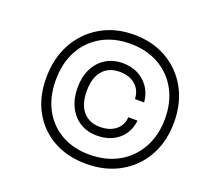

<svg xmlns="http://www.w3.org/2000/svg" viewBox="-128 -845 1098 1042"><g transform="rotate(20 421.0 -324.0)"><path d="M842 -325Q842 -214 795 -129.5Q748 -45 664 2.5Q580 50 470 50Q361 50 279.5 4.5Q198 -41 152.5 -123Q107 -205 107 -315Q107 -428 154 -514Q201 -600 284.5 -649Q368 -698 476 -698Q584 -698 666.5 -650.5Q749 -603 795.5 -519Q842 -435 842 -325ZM469 -3Q564 -3 636 -43.5Q708 -84 748.5 -157Q789 -230 789 -326Q789 -422 749.5 -493.5Q710 -565 639 -605Q568 -645 474 -645Q380 -645 309 -604.5Q238 -564 199 -491.5Q160 -419 160 -321Q160 -225 198.5 -153.5Q237 -82 306.5 -42.5Q376 -3 469 -3ZM285 -324Q285 -386 308.5 -433Q332 -480 374 -506Q416 -532 472 -532Q547 -532 596.5 -487Q646 -442 652 -371H599Q597 -422 562.5 -452Q528 -482 472 -482Q408 -482 373 -440.5Q338 -399 338 -324Q338 -248 373 -206Q408 -164 472 -164Q527 -164 561.5 -191.5Q596 -219 599 -266H652Q645 -197 596 -155.5Q547 -114 472 -114Q416 -114 374 -140Q332 -166 308.5 -213.5Q285 -261 285 -324Z"/></g></svg>

Font: Overused Grotesk Light
Style: Italic
Weight: 300
Italic angle: -10°
Version: Version 0.003